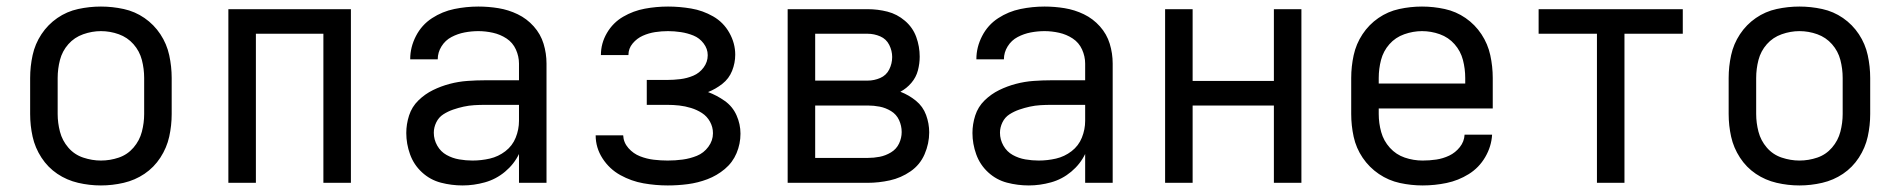

<svg xmlns="http://www.w3.org/2000/svg" viewBox="-20 -558 5800 586"><path d="M288 8Q323 8 357.5 0Q392 -8 421 -27.5Q450 -47 469.5 -77Q489 -107 496.5 -141Q504 -175 504 -210V-320Q504 -355 496.5 -389.5Q489 -424 469.5 -453.5Q450 -483 421 -503Q392 -523 357.5 -530.5Q323 -538 288 -538Q253 -538 218.5 -530.5Q184 -523 155 -503Q126 -483 106.5 -453.5Q87 -424 79.5 -389.5Q72 -355 72 -320V-210Q72 -175 79.5 -141Q87 -107 106.5 -77Q126 -47 155 -27.5Q184 -8 218.5 0Q253 8 288 8ZM288 -68Q261 -68 234 -77Q207 -86 188.5 -107.5Q170 -129 163 -156Q156 -183 156 -210V-320Q156 -348 163 -375Q170 -402 188.5 -423Q207 -444 234 -453.5Q261 -463 288 -463Q316 -463 342.5 -453.5Q369 -444 387.5 -423Q406 -402 413 -375Q420 -348 420 -320V-210Q420 -183 413 -156Q406 -129 387.5 -107.5Q369 -86 342.5 -77Q316 -68 288 -68Z M677 0H761V-455H967V0H1051V-530H677Z M1392 8Q1426 8 1460 -1.5Q1494 -11 1521.5 -34Q1549 -57 1564 -88V0H1648V-364Q1648 -395 1639 -424.5Q1630 -454 1609 -477.5Q1588 -501 1560 -514.5Q1532 -528 1501.5 -533Q1471 -538 1440 -538Q1403 -538 1366.5 -530.5Q1330 -523 1298.5 -502.5Q1267 -482 1249.5 -448Q1232 -414 1232 -378V-377H1316Q1316 -398 1327.5 -416.5Q1339 -435 1358 -445Q1377 -455 1398 -459Q1419 -463 1440 -463Q1462 -463 1484.5 -458Q1507 -453 1526 -440.5Q1545 -428 1554.5 -407Q1564 -386 1564 -364V-313H1461Q1434 -313 1406.5 -311Q1379 -309 1352.5 -302Q1326 -295 1301.5 -283Q1277 -271 1257 -251.5Q1237 -232 1228.5 -205.5Q1220 -179 1220 -152Q1220 -119 1231.5 -87Q1243 -55 1268 -32Q1293 -9 1325.5 -0.5Q1358 8 1392 8ZM1422 -68Q1402 -68 1381.5 -71.5Q1361 -75 1343 -85Q1325 -95 1314.5 -113.5Q1304 -132 1304 -153Q1304 -169 1311.5 -184.5Q1319 -200 1333 -209Q1347 -218 1363 -223.5Q1379 -229 1395 -232.5Q1411 -236 1427.5 -237Q1444 -238 1461 -238H1564V-189Q1564 -163 1554 -138Q1544 -113 1522.5 -96.5Q1501 -80 1475 -74Q1449 -68 1422 -68Z M2018 8Q2049 8 2079.5 4Q2110 0 2139 -11Q2168 -22 2192 -42Q2216 -62 2228 -90.5Q2240 -119 2240 -150Q2240 -179 2228 -206Q2216 -233 2192 -250Q2168 -267 2141 -277Q2164 -286 2184.5 -302Q2205 -318 2214.5 -342Q2224 -366 2224 -391Q2224 -426 2206 -458Q2188 -490 2156.5 -508Q2125 -526 2089.5 -532Q2054 -538 2019 -538Q1983 -538 1948 -531.5Q1913 -525 1882 -507Q1851 -489 1832.5 -457.5Q1814 -426 1814 -390H1898Q1898 -410 1911 -425.5Q1924 -441 1942 -449Q1960 -457 1979.5 -460Q1999 -463 2019 -463Q2038 -463 2058 -460Q2078 -457 2096.5 -449.5Q2115 -442 2127.5 -425.5Q2140 -409 2140 -390V-389Q2140 -369 2127.5 -352Q2115 -335 2096 -327Q2077 -319 2056.5 -316.5Q2036 -314 2016 -314H1954V-238H2016Q2035 -238 2053 -236Q2071 -234 2089 -228.5Q2107 -223 2122.5 -213Q2138 -203 2147 -186.5Q2156 -170 2156 -152Q2156 -151 2156 -151Q2156 -151 2156 -151Q2156 -151 2156 -151Q2156 -151 2156 -151Q2156 -151 2156 -151Q2156 -151 2156 -151Q2156 -129 2142 -110Q2128 -91 2107 -82.5Q2086 -74 2063.5 -71Q2041 -68 2018 -68Q1997 -68 1975.5 -70.5Q1954 -73 1933.5 -81Q1913 -89 1898 -106Q1883 -123 1882 -145H1798Q1798 -107 1819 -74.5Q1840 -42 1873.5 -23.5Q1907 -5 1944 1.5Q1981 8 2018 8Z M2384 0H2628Q2662 0 2696 -7.5Q2730 -15 2759 -35Q2788 -55 2802 -87.5Q2816 -120 2816 -154Q2816 -181 2806.5 -207Q2797 -233 2775.5 -250.5Q2754 -268 2728 -278Q2747 -288 2761.5 -305Q2776 -322 2781.5 -343Q2787 -364 2787 -385Q2787 -416 2776.5 -445Q2766 -474 2742 -494.5Q2718 -515 2688.5 -522.5Q2659 -530 2628 -530H2384ZM2628 -312H2468V-455H2628Q2648 -455 2666.5 -447Q2685 -439 2694 -421Q2703 -403 2703 -384Q2703 -364 2694 -346Q2685 -328 2666.5 -320Q2648 -312 2628 -312ZM2468 -76V-236H2628Q2647 -236 2665 -232.5Q2683 -229 2699.5 -219Q2716 -209 2724 -191.5Q2732 -174 2732 -155Q2732 -137 2724 -120Q2716 -103 2699.5 -93Q2683 -83 2665 -79.5Q2647 -76 2628 -76Z M3120 8Q3154 8 3188 -1.5Q3222 -11 3249.5 -34Q3277 -57 3292 -88V0H3376V-364Q3376 -395 3367 -424.5Q3358 -454 3337 -477.5Q3316 -501 3288 -514.5Q3260 -528 3229.5 -533Q3199 -538 3168 -538Q3131 -538 3094.5 -530.5Q3058 -523 3026.5 -502.5Q2995 -482 2977.5 -448Q2960 -414 2960 -378V-377H3044Q3044 -398 3055.5 -416.5Q3067 -435 3086 -445Q3105 -455 3126 -459Q3147 -463 3168 -463Q3190 -463 3212.5 -458Q3235 -453 3254 -440.5Q3273 -428 3282.5 -407Q3292 -386 3292 -364V-313H3189Q3162 -313 3134.5 -311Q3107 -309 3080.5 -302Q3054 -295 3029.5 -283Q3005 -271 2985 -251.5Q2965 -232 2956.5 -205.5Q2948 -179 2948 -152Q2948 -119 2959.5 -87Q2971 -55 2996 -32Q3021 -9 3053.5 -0.5Q3086 8 3120 8ZM3150 -68Q3130 -68 3109.5 -71.5Q3089 -75 3071 -85Q3053 -95 3042.5 -113.5Q3032 -132 3032 -153Q3032 -169 3039.5 -184.5Q3047 -200 3061 -209Q3075 -218 3091 -223.5Q3107 -229 3123 -232.5Q3139 -236 3155.5 -237Q3172 -238 3189 -238H3292V-189Q3292 -163 3282 -138Q3272 -113 3250.5 -96.5Q3229 -80 3203 -74Q3177 -68 3150 -68Z M3536 0H3620V-236H3868V0H3952V-530H3868V-311H3620V-530H3536Z M4322 8Q4359 8 4395 0.5Q4431 -7 4462.5 -26.5Q4494 -46 4513 -78.5Q4532 -111 4534 -147H4450Q4449 -126 4435.5 -109Q4422 -92 4403 -83Q4384 -74 4363.5 -71Q4343 -68 4322 -68Q4294 -68 4267.5 -77Q4241 -86 4222 -107Q4203 -128 4195.5 -155Q4188 -182 4188 -210V-227H4536V-320Q4536 -355 4528.5 -389.5Q4521 -424 4501.5 -453.5Q4482 -483 4453 -503Q4424 -523 4389.5 -530.5Q4355 -538 4320 -538Q4285 -538 4250.5 -530.5Q4216 -523 4187 -503Q4158 -483 4138.5 -453.5Q4119 -424 4111.5 -389.5Q4104 -355 4104 -320V-210Q4104 -175 4111.5 -140.5Q4119 -106 4139 -76.5Q4159 -47 4188.5 -27Q4218 -7 4252.5 0.5Q4287 8 4322 8ZM4188 -303V-320Q4188 -348 4195 -375Q4202 -402 4220.5 -423Q4239 -444 4266 -453.5Q4293 -463 4320 -463Q4348 -463 4374.5 -453.5Q4401 -444 4419.5 -423Q4438 -402 4445 -375Q4452 -348 4452 -320V-303Z M4854 0H4938V-455H5116V-530H4676V-455H4854Z M5472 8Q5507 8 5541.5 0Q5576 -8 5605 -27.5Q5634 -47 5653.5 -77Q5673 -107 5680.5 -141Q5688 -175 5688 -210V-320Q5688 -355 5680.5 -389.5Q5673 -424 5653.5 -453.5Q5634 -483 5605 -503Q5576 -523 5541.5 -530.5Q5507 -538 5472 -538Q5437 -538 5402.5 -530.5Q5368 -523 5339 -503Q5310 -483 5290.5 -453.5Q5271 -424 5263.5 -389.5Q5256 -355 5256 -320V-210Q5256 -175 5263.5 -141Q5271 -107 5290.5 -77Q5310 -47 5339 -27.5Q5368 -8 5402.5 0Q5437 8 5472 8ZM5472 -68Q5445 -68 5418 -77Q5391 -86 5372.5 -107.5Q5354 -129 5347 -156Q5340 -183 5340 -210V-320Q5340 -348 5347 -375Q5354 -402 5372.5 -423Q5391 -444 5418 -453.5Q5445 -463 5472 -463Q5500 -463 5526.5 -453.5Q5553 -444 5571.5 -423Q5590 -402 5597 -375Q5604 -348 5604 -320V-210Q5604 -183 5597 -156Q5590 -129 5571.5 -107.5Q5553 -86 5526.5 -77Q5500 -68 5472 -68Z"/></svg>

Font: Iosevka SS01 Extended
Style: Regular
Weight: 400
Width: 7
Monospace: yes
Designer: Belleve Invis
Foundry: Belleve Invis
Version: Version 3.4.7; ttfautohint (v1.8.3)